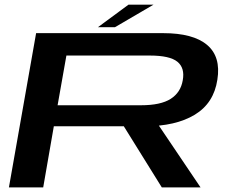

<svg xmlns="http://www.w3.org/2000/svg" viewBox="-20 -820 1030 840"><path d="M19 0H169L215.5 -267.5H612.5Q748.5 -267.5 832 -318Q915.5 -368.5 931 -471.5Q947 -572 886 -623.5Q825 -675 693.5 -675H138ZM688 0H857.5L640 -322.5H487.5ZM232 -359.5 270.5 -577H635Q723 -577 756.2 -549.8Q789.5 -522.5 779.5 -468.5Q770.5 -415.5 726.8 -387.5Q683 -359.5 596.5 -359.5ZM408.5 -701H483L651.5 -799.5H542Z"/></svg>

Font: Anybody ExtraExpanded Medium
Style: Italic
Weight: 500
Width: 8
Italic angle: -10°
Version: Version 1.113;gftools[0.9.25]